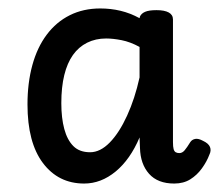

<svg xmlns="http://www.w3.org/2000/svg" viewBox="-20 -920 520 454"><path d="M179 -486Q118 -486 81.5 -534.5Q45 -583 45 -673Q45 -724 56.5 -766Q68 -808 90.5 -838Q113 -868 145 -884Q177 -900 217 -900Q242 -900 265 -894.5Q288 -889 310 -877L311 -881Q314 -888 323 -892Q332 -896 350 -896Q369 -896 379 -890.5Q389 -885 389 -874V-584Q389 -573 390.5 -567.5Q392 -562 395.5 -560Q399 -558 404 -558Q411 -558 416.5 -564.5Q422 -571 430 -584Q434 -590 441.5 -591.5Q449 -593 460 -587Q473 -581 476.5 -572.5Q480 -564 475 -554Q469 -538 457.5 -522Q446 -506 430 -496Q414 -486 392 -486Q353 -486 332.5 -509Q312 -532 311 -570Q311 -576 310.5 -582.5Q310 -589 310 -595Q288 -543 253.5 -514.5Q219 -486 179 -486ZM125 -676Q125 -641 132 -615Q139 -589 153.5 -574.5Q168 -560 193 -560Q217 -560 239.5 -583Q262 -606 280.5 -646.5Q299 -687 310 -737V-809Q288 -821 267.5 -825Q247 -829 231 -829Q206 -829 186 -819Q166 -809 152.5 -790Q139 -771 132 -742.5Q125 -714 125 -676Z"/></svg>

Font: Playwrite AT
Style: Regular
Weight: 400
Designer: Veronika Burian, José Scaglione
Foundry: TypeTogether
Version: Version 1.002